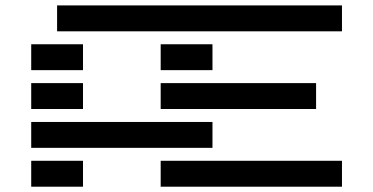

<svg xmlns="http://www.w3.org/2000/svg" viewBox="-20 -704 1407 724"><path d="M195.3 -585.9V-683.6H1269.5V-585.9ZM97.7 -439.5V-537.1H293V-439.5ZM585.9 -439.5V-537.1H781.2V-439.5ZM97.7 -293V-390.6H293V-293ZM1171.9 -390.6V-293H585.9V-390.6ZM781.2 -244.1V-146.5H97.7V-244.1ZM97.7 0V-97.7H293V0ZM1269.5 -97.7V0H585.9V-97.7Z"/></svg>

Font: Trigram
Style: Regular
Weight: 400
Designer: GGBotNet
Foundry: GGBotNet
Version: 1.05